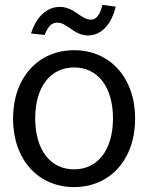

<svg xmlns="http://www.w3.org/2000/svg" viewBox="-20 -748 602 780"><path d="M281 12C428 12 529 -101 529 -266C529 -431 428 -544 281 -544C134 -544 33 -431 33 -266C33 -101 134 12 281 12ZM281 -60C184 -60 123 -140 123 -267C123 -394 184 -474 281 -474C378 -474 439 -394 439 -267C439 -140 378 -60 281 -60ZM106 -612 161 -606C175 -638 187 -656 213 -656C253 -656 281 -604 337 -604C390 -604 432 -646 450 -721L396 -728C386 -687 371 -668 349 -668C310 -668 281 -720 223 -720C171 -720 128 -681 106 -612Z"/></svg>

Font: Ronzino
Style: Regular
Weight: 400
Designer: Nunzio Mazzaferro
Foundry: Collletttivo
Version: Version 1.000;Glyphs 3.3 (3337)